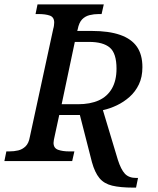

<svg xmlns="http://www.w3.org/2000/svg" viewBox="-41 -734 720 875"><path d="M567 121Q507 121 470 112Q433 103 412 77.5Q391 52 378 5L323 -210H229L208 -113Q206 -105 204.5 -96.5Q203 -88 203 -83Q203 -59 223.5 -51.5Q244 -44 275 -44H298L288 0H-21L-12 -44H1Q23 -44 42 -48.5Q61 -53 75.5 -67Q90 -81 95 -110L202 -604Q204 -610 205 -618.5Q206 -627 206 -631Q206 -656 186 -663Q166 -670 134 -670H121L130 -714H432L422 -670H409Q387 -670 367 -665Q347 -660 333 -645.5Q319 -631 313 -600L311 -593H377Q455 -593 506.5 -575Q558 -557 583 -521Q608 -485 608 -428Q608 -383 592 -349.5Q576 -316 549.5 -292.5Q523 -269 491.5 -254Q460 -239 428 -232L496 -6Q510 38 528 57.5Q546 77 580 77H588L579 121ZM314 -259Q370 -259 409 -276.5Q448 -294 469 -330.5Q490 -367 490 -421Q490 -491 459.5 -517Q429 -543 365 -543H300L240 -259Z"/></svg>

Font: ET Text
Style: Italic
Weight: 470
Italic angle: -12°
Designer: Monotype Design Team
Foundry: Monotype Imaging Inc.
Version: Version 2.009